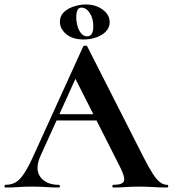

<svg xmlns="http://www.w3.org/2000/svg" viewBox="-28 -836 770 856"><path d="M218 -299 233 -327H439L446 -299ZM717 -12Q722 -12 722 -6Q722 0 717 0Q687 0 654.5 -2Q622 -4 592 -4Q558 -4 533 -2Q508 0 477 0Q473 0 473 -6Q473 -12 477 -12Q518 -12 524.5 -28.5Q531 -45 506 -94L303 -495L352 -581L153 -142Q126 -82 152 -47Q178 -12 234 -12Q239 -12 239 -6Q239 0 234 0Q204 0 179 -2Q154 -4 116 -4Q77 -4 53.5 -2Q30 0 -4 0Q-8 0 -8 -6Q-8 -12 -4 -12Q23 -12 42.5 -23.5Q62 -35 81.5 -65.5Q101 -96 126 -152L343 -629Q344 -632 352 -632.5Q360 -633 361 -629L611 -137Q635 -90 652.5 -62.5Q670 -35 685.5 -23.5Q701 -12 717 -12ZM346 -660Q295 -660 267 -684Q239 -708 239 -739Q239 -765 257 -782Q275 -799 302 -807.5Q329 -816 355 -816Q399 -816 430 -793Q461 -770 461 -737Q461 -713 444 -695.5Q427 -678 400.5 -669Q374 -660 346 -660ZM361 -674Q388 -674 388 -719Q388 -753 372.5 -777.5Q357 -802 335 -802Q312 -802 312 -759Q312 -739 317.5 -719.5Q323 -700 334 -687Q345 -674 361 -674Z"/></svg>

Font: Cormorant
Style: Bold
Weight: 700
Designer: Christian Thalmann (Catharsis Fonts)
Foundry: Catharsis Fonts
Version: Version 4.000